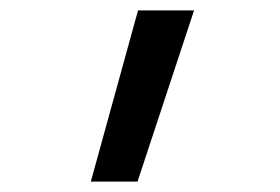

<svg xmlns="http://www.w3.org/2000/svg" viewBox="-20 -166 540 370"><path d="M155 184 246 -146H354L245 184Z"/></svg>

Font: Iosevka Term Medium
Style: Regular
Weight: 500
Monospace: yes
Designer: Belleve Invis
Foundry: Belleve Invis
Version: Version 26.3.1